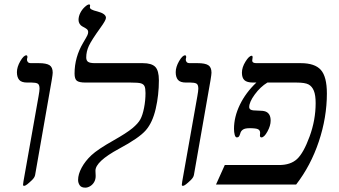

<svg xmlns="http://www.w3.org/2000/svg" viewBox="-20 -841 1543 875"><path d="M160.2 -437Q160.2 -455.6 151.4 -460.2Q142.6 -464.8 124 -464.8H104Q77.6 -464.8 67.4 -477.1Q57.1 -489.3 57.1 -512.2Q57.1 -535.6 72.5 -562.3Q87.9 -588.9 100.1 -588.9Q105 -588.9 105 -580.1Q103 -574.2 103 -567.9Q103 -563.5 106.9 -558.3Q110.8 -553.2 122.1 -553.2H157.2Q190.9 -553.2 205.6 -543.9Q220.2 -534.7 220.2 -509.8Q220.2 -502.4 215.8 -476.1L140.1 -43.9Q138.2 -32.2 125.5 -20Q112.8 -7.8 104 -1Q95.2 5.9 89.8 5.9Q85 5.9 85 1L86.9 -14.2L155.8 -402.8Q160.2 -427.2 160.2 -437Z M369.6 -464.8Q340.8 -464.8 330.3 -472.9Q319.8 -481 319.8 -505.9Q319.8 -580.1 358.9 -646Q375 -672.9 378.4 -680.7Q381.8 -688.5 381.8 -694.8Q381.8 -703.1 375.7 -708.3Q369.6 -713.4 356 -720.2Q348.1 -724.1 343 -732.2Q337.9 -740.2 337.9 -750Q337.9 -766.1 345.7 -781.7Q353.5 -797.4 366.2 -809.1Q378.9 -820.8 385.7 -820.8Q390.6 -820.8 390.6 -815.9L389.6 -807.1Q389.6 -796.9 422.9 -789.1Q462.9 -778.8 462.9 -759.8Q462.9 -749 438 -714.8Q396.5 -657.2 384.8 -631.6Q373 -606 373 -579.1Q373 -564.9 381.6 -559.1Q390.1 -553.2 413.1 -553.2H630.9Q670.9 -553.2 687.5 -536.4Q704.1 -519.5 704.1 -475.1Q704.1 -408.2 689.7 -345.5Q675.3 -282.7 644.5 -247.3Q613.8 -211.9 522.5 -163.1Q415 -105 415 -63L416 -39.1Q416 -23.4 409.2 -11.5Q402.3 0.5 391.1 7.3Q379.9 14.2 368.7 14.2Q350.6 14.2 343.3 3.4Q335.9 -7.3 335.9 -21Q335.9 -46.9 352.1 -76.9Q368.2 -106.9 396.5 -133.5Q424.8 -160.2 497.6 -201.2Q557.1 -234.9 583.3 -256.6Q609.4 -278.3 619.6 -297.1Q629.9 -315.9 636.5 -349.4Q643.1 -382.8 643.1 -417Q643.1 -438.5 638.7 -448Q634.3 -457.5 622.3 -461.2Q610.4 -464.8 574.7 -464.8Z M883.8 -437Q883.8 -455.6 875 -460.2Q866.2 -464.8 847.7 -464.8H827.6Q801.3 -464.8 791 -477.1Q780.8 -489.3 780.8 -512.2Q780.8 -535.6 796.1 -562.3Q811.5 -588.9 823.7 -588.9Q828.6 -588.9 828.6 -580.1Q826.7 -574.2 826.7 -567.9Q826.7 -563.5 830.6 -558.3Q834.5 -553.2 845.7 -553.2H880.9Q914.6 -553.2 929.2 -543.9Q943.8 -534.7 943.8 -509.8Q943.8 -502.4 939.5 -476.1L863.8 -43.9Q861.8 -32.2 849.1 -20Q836.4 -7.8 827.6 -1Q818.8 5.9 813.5 5.9Q808.6 5.9 808.6 1L810.5 -14.2L879.4 -402.8Q883.8 -427.2 883.8 -437Z M1469.7 -415Q1469.7 -305.7 1432.9 -195.8Q1396 -85.9 1329.6 0H964.4L1004.4 -88.9H1251.5Q1304.2 -88.9 1333.7 -116.2Q1363.3 -143.6 1390.9 -218.8Q1418.5 -293.9 1418.5 -371.1Q1418.5 -407.2 1410.4 -427.2Q1402.3 -447.3 1386.2 -456.1Q1370.1 -464.8 1330.6 -464.8H1198.7Q1166.5 -445.3 1141.1 -410.6Q1115.7 -376 1115.7 -353Q1115.7 -345.2 1122.8 -341.1Q1129.9 -336.9 1156.2 -336.9Q1180.2 -336.9 1190.9 -332.5Q1201.7 -328.1 1207.5 -318.1Q1213.4 -308.1 1213.4 -291Q1213.4 -268.1 1198.7 -241.5Q1184.1 -214.8 1171.4 -214.8Q1164.6 -214.8 1164.6 -224.1L1165.5 -235.8Q1165.5 -247.1 1156 -252Q1146.5 -256.8 1117.7 -256.8Q1096.2 -256.8 1086.9 -250.2Q1077.6 -243.7 1075.2 -233.4Q1072.3 -223.6 1069.1 -219.2Q1065.9 -214.8 1059.6 -214.8Q1052.7 -214.8 1049.6 -226.8Q1046.4 -238.8 1046.4 -253.9Q1046.4 -308.1 1073 -363.3Q1099.6 -418.5 1148.4 -464.8H1133.3Q1105.5 -464.8 1094 -475.6Q1082.5 -486.3 1082.5 -509.8Q1082.5 -534.2 1098.9 -560.5Q1115.2 -586.9 1127.4 -586.9Q1131.3 -586.9 1131.3 -580.1L1129.4 -564.9Q1129.4 -553.2 1148.4 -553.2H1350.6Q1414.6 -553.2 1442.1 -522.5Q1469.7 -491.7 1469.7 -415Z"/></svg>

Font: Tinos
Style: Italic
Weight: 400
Italic angle: -16.333°
Designer: Steve Matteson
Foundry: Monotype Imaging Inc.
Version: Version 1.32